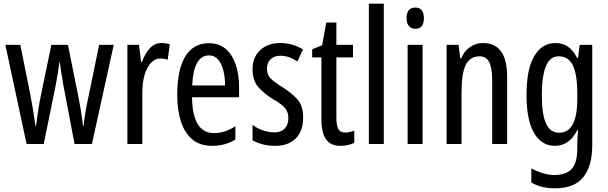

<svg xmlns="http://www.w3.org/2000/svg" viewBox="-20 -780 3292 1040"><path d="M322 -325Q317 -354 312.5 -384.5Q308 -415 304 -443H302Q298 -414 293 -383Q288 -352 283 -325L217 0H124L9 -537H90L144 -269Q152 -228 159 -184.5Q166 -141 172 -98H175Q180 -134 186 -176Q192 -218 202 -265L258 -537H348L403 -264Q409 -236 416 -194Q423 -152 430 -98H433Q436 -138 450 -212L517 -537H596L478 0H384Z M854 -547Q878 -547 900 -540L888 -456Q871 -463 848 -463Q820 -463 797.5 -439Q775 -415 763 -374Q751 -333 751 -280V0H670V-537H733L744 -445H749Q766 -492 792.5 -519.5Q819 -547 854 -547Z M1112 -546Q1167 -546 1203 -514.5Q1239 -483 1257 -429.5Q1275 -376 1275 -309V-253H1020Q1023 -59 1139 -59Q1168 -59 1196.5 -68Q1225 -77 1255 -96V-24Q1199 10 1130 10Q1062 10 1020 -26.5Q978 -63 959 -125Q940 -187 940 -265Q940 -402 983.5 -474Q1027 -546 1112 -546ZM1112 -480Q1071 -480 1048 -440Q1025 -400 1021 -317H1199Q1199 -361 1190 -398Q1181 -435 1161.5 -457.5Q1142 -480 1112 -480Z M1622 -144Q1622 -70 1582 -30Q1542 10 1470 10Q1433 10 1402 1.5Q1371 -7 1348 -20V-104Q1370 -86 1402 -74.5Q1434 -63 1467 -63Q1502 -63 1522 -83.5Q1542 -104 1542 -141Q1542 -173 1523.5 -195Q1505 -217 1460 -242Q1410 -273 1379 -308.5Q1348 -344 1348 -406Q1348 -470 1389.5 -508.5Q1431 -547 1498 -547Q1565 -547 1621 -512L1591 -447Q1570 -461 1547 -469.5Q1524 -478 1499 -478Q1465 -478 1445.5 -459Q1426 -440 1426 -408Q1426 -376 1445 -356Q1464 -336 1511 -307Q1561 -276 1591.5 -241Q1622 -206 1622 -144Z M1851 -62Q1863 -62 1875 -65Q1887 -68 1899 -72V-6Q1883 1 1865 5.5Q1847 10 1824 10Q1771 10 1746 -25.5Q1721 -61 1721 -133V-469H1671V-513L1725 -535L1747 -658H1802V-537H1892V-469H1802V-143Q1802 -103 1812 -82.5Q1822 -62 1851 -62Z M2059 0H1978V-760H2059Z M2230 -739Q2276 -739 2276 -681Q2276 -624 2230 -624Q2208 -624 2195 -639Q2182 -654 2182 -681Q2182 -739 2230 -739ZM2269 -537V0H2188V-537Z M2596 -547Q2727 -547 2727 -364V0H2646V-348Q2646 -411 2630 -443Q2614 -475 2578 -475Q2526 -475 2503 -429Q2480 -383 2480 -279V0H2399V-537H2464L2473 -464H2478Q2495 -504 2526.5 -525.5Q2558 -547 2596 -547Z M2989 -547Q3027 -547 3055.5 -528Q3084 -509 3106 -466H3111L3120 -537H3188V6Q3188 118 3140 179Q3092 240 2985 240Q2948 240 2917.5 232.5Q2887 225 2858 209V132Q2926 168 2983 168Q3045 168 3076 135.5Q3107 103 3107 25V9Q3107 -8 3108 -29.5Q3109 -51 3111 -75H3107Q3064 10 2986 10Q2913 10 2872.5 -60Q2832 -130 2832 -266Q2832 -406 2874 -476.5Q2916 -547 2989 -547ZM3006 -475Q2959 -475 2937 -421.5Q2915 -368 2915 -265Q2915 -159 2938 -110Q2961 -61 3009 -61Q3107 -61 3107 -245V-270Q3107 -377 3083 -426Q3059 -475 3006 -475Z"/></svg>

Font: Noto Sans Thai ExtCond
Style: Regular
Weight: 400
Width: 2
Designer: Monotype Design Team
Foundry: Monotype Imaging Inc.
Version: Version 2.002; ttfautohint (v1.8.4.7-5d5b)